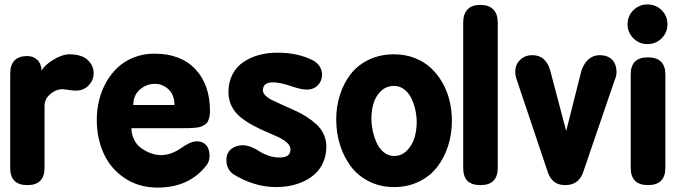

<svg xmlns="http://www.w3.org/2000/svg" viewBox="-20 -832 3080 863"><path d="M25.9 -77.1V-500Q25.9 -580.1 103 -580.1Q128.4 -580.1 147 -563.5Q165.5 -546.9 167 -514.2Q180.2 -539.6 220.2 -563.7Q260.3 -587.9 291 -587.9Q346.7 -587.9 373.8 -562.7Q400.9 -537.6 400.9 -502.9Q400.9 -471.2 378.2 -448Q355.5 -424.8 321.8 -424.8Q302.2 -424.8 285.2 -428.2Q264.6 -431.2 262.2 -431.2Q231.9 -431.2 206.1 -409.2Q180.2 -387.2 180.2 -356V-77.1Q180.2 0 103 0Q25.9 0 25.9 -77.1Z M673.8 -590.8Q792.5 -590.8 858.2 -521Q923.8 -451.2 923.8 -333Q923.8 -316.9 920.7 -304.4Q917.5 -292 913.1 -283.9Q908.7 -275.9 898.7 -270.3Q888.7 -264.6 881.3 -262Q874 -259.3 857.7 -257.8Q841.3 -256.3 831.3 -256.1Q821.3 -255.9 799.8 -255.9H570.8Q570.8 -230.5 580.6 -209Q590.3 -187.5 605 -174.3Q619.6 -161.1 637.9 -151.9Q656.2 -142.6 672.9 -138.7Q689.5 -134.8 703.1 -134.8Q729 -134.8 753.4 -144.5Q777.8 -154.3 793.2 -165.8Q808.6 -177.2 828.1 -187Q847.7 -196.8 865.2 -196.8Q890.6 -196.8 906.2 -180.2Q921.9 -163.6 921.9 -130.9Q921.9 -103.5 904.8 -85Q827.6 11.2 689 11.2Q604 11.2 540.8 -31Q477.5 -73.2 446.3 -141.6Q415 -210 415 -293.9Q415 -339.8 425.8 -383.1Q436.5 -426.3 458.3 -464.1Q480 -502 510.5 -530Q541 -558.1 583 -574.5Q625 -590.8 673.8 -590.8ZM579.1 -359.9H764.2Q764.2 -405.3 737.8 -430.2Q711.4 -455.1 675.8 -455.1Q638.2 -455.1 608.6 -429.4Q579.1 -403.8 579.1 -359.9Z M1236.8 -124Q1285.6 -124 1285.6 -160.2Q1285.6 -176.3 1270.3 -190.4Q1254.9 -204.6 1230.2 -216.1Q1205.6 -227.5 1176 -240Q1146.5 -252.4 1116.7 -268.6Q1086.9 -284.7 1062.3 -304.2Q1037.6 -323.7 1022.2 -352.8Q1006.8 -381.8 1006.8 -417Q1006.8 -461.9 1024.4 -496.6Q1042 -531.2 1073 -552.5Q1104 -573.7 1143.1 -584.5Q1182.1 -595.2 1227.5 -595.2Q1319.8 -595.2 1387.7 -560.1Q1407.2 -549.3 1417.5 -532Q1427.7 -514.6 1427.7 -496.1Q1427.7 -469.2 1408.9 -449.2Q1390.1 -429.2 1358.4 -429.2Q1333.5 -429.2 1285.6 -445.6Q1237.8 -461.9 1207.5 -461.9Q1161.6 -461.9 1161.6 -425.8Q1161.6 -413.6 1173.8 -401.9Q1186 -390.1 1206.1 -380.6Q1226.1 -371.1 1251.7 -359.4Q1277.3 -347.7 1304.2 -335.9Q1331.1 -324.2 1356.7 -307.9Q1382.3 -291.5 1402.3 -273.2Q1422.4 -254.9 1434.6 -229.2Q1446.8 -203.6 1446.8 -173.8Q1446.8 -135.7 1433.6 -104.5Q1420.4 -73.2 1398.4 -52.5Q1376.5 -31.7 1346.7 -17.6Q1316.9 -3.4 1285.2 2.7Q1253.4 8.8 1219.7 8.8Q1123.5 8.8 1028.8 -48.8Q997.6 -71.3 997.6 -112.8Q997.6 -144.5 1019 -161.9Q1040.5 -179.2 1069.8 -179.2Q1089.8 -179.2 1110.4 -170.7Q1130.9 -162.1 1146.5 -151.6Q1162.1 -141.1 1186.3 -132.6Q1210.4 -124 1236.8 -124Z M1751 -587.9Q1800.8 -587.9 1843.3 -571.5Q1885.7 -555.2 1916.3 -526.9Q1946.8 -498.5 1968.5 -460.7Q1990.2 -422.9 2000.7 -379.2Q2011.2 -335.4 2011.2 -289.1Q2011.2 -229 1993.9 -175.5Q1976.6 -122.1 1944.6 -80.8Q1912.6 -39.6 1862.5 -15.4Q1812.5 8.8 1751 8.8Q1689 8.8 1638.7 -16.6Q1588.4 -42 1556.6 -84.7Q1524.9 -127.4 1508.1 -181.4Q1491.2 -235.4 1491.2 -294.9Q1491.2 -353.5 1508.1 -406Q1524.9 -458.5 1556.6 -499.3Q1588.4 -540 1638.7 -564Q1689 -587.9 1751 -587.9ZM1751 -445.8Q1717.3 -445.8 1693.6 -423.8Q1669.9 -401.9 1659.7 -369.6Q1649.4 -337.4 1649.4 -299.8Q1649.4 -272.5 1655.5 -243.9Q1661.6 -215.3 1673.3 -189.5Q1685.1 -163.6 1705.3 -147.2Q1725.6 -130.9 1751 -130.9Q1784.7 -130.9 1808.6 -154.8Q1832.5 -178.7 1842.8 -212.2Q1853 -245.6 1853 -283.2Q1853 -310.5 1846.9 -338.1Q1840.8 -365.7 1828.9 -390.4Q1816.9 -415 1796.6 -430.4Q1776.4 -445.8 1751 -445.8Z M2062 -78.1V-731Q2062 -769 2081.5 -789.6Q2101.1 -810.1 2139.2 -810.1Q2177.2 -810.1 2197.3 -789.6Q2217.3 -769 2217.3 -731V-78.1Q2217.3 0 2140.1 0Q2100.1 0 2081.1 -19Q2062 -38.1 2062 -78.1Z M2453.6 -513.2 2524.9 -243.2 2593.8 -516.1Q2619.1 -584 2675.8 -584Q2710.4 -584 2730.7 -564.2Q2751 -544.4 2751 -507.8Q2751 -489.7 2744.6 -477.1L2600.6 -56.2Q2580.6 0 2520 0Q2462.9 0 2442.9 -56.2L2300.8 -479Q2295.9 -495.1 2295.9 -507.8Q2295.9 -542 2317.9 -563Q2339.8 -584 2373 -584Q2434.6 -584 2453.6 -513.2Z M2814.9 -78.1V-497.1Q2814.9 -574.2 2891.6 -574.2Q2970.7 -574.2 2970.7 -497.1V-78.1Q2970.7 0 2892.6 0Q2814.9 0 2814.9 -78.1ZM2889.6 -812Q2927.7 -812 2953.9 -786.4Q2980 -760.7 2980 -723.1Q2980 -685.5 2953.9 -659.7Q2927.7 -633.8 2889.6 -633.8Q2853 -633.8 2826.9 -659.9Q2800.8 -686 2800.8 -723.1Q2800.8 -760.3 2826.9 -786.1Q2853 -812 2889.6 -812Z"/></svg>

Font: BPreplay
Style: Bold
Weight: 700
Designer: Magenta/George Triantafyllakos
Foundry: Magenta/George Triantafyllakos
Version: Version 1.00